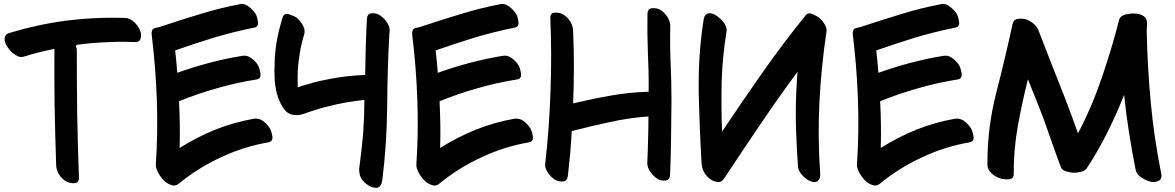

<svg xmlns="http://www.w3.org/2000/svg" viewBox="-20 -875 5894 963"><path d="M682.6 -721.7Q674.8 -744.1 653.3 -763.7Q632.8 -784.2 607.4 -785.2Q576.2 -786.1 544.9 -786.1Q428.7 -786.1 312.5 -771.5Q166 -752 24.4 -709Q15.6 -706.1 10.7 -700.2Q5.9 -695.3 3.9 -687.5Q2.9 -683.6 2.9 -679.7Q2.9 -665 12.7 -647.5Q25.4 -624 44.9 -608.4Q57.6 -597.7 72.3 -591.8Q85.9 -586.9 98.6 -590.8Q136.7 -602.5 174.8 -612.3Q213.9 -622.1 252.9 -629.9Q252 -483.4 253.9 -337.9Q256.8 -192.4 261.7 -46.9Q262.7 -20.5 277.3 2Q292 24.4 314.5 36.1Q329.1 43.9 350.6 43.9Q351.6 43.9 352.5 43.9Q376 43 376 16.6Q370.1 -140.6 367.2 -298.8Q365.2 -456.1 365.2 -614.3Q365.2 -621.1 365.2 -627Q364.3 -633.8 361.3 -639.6Q360.4 -643.6 362.3 -646.5Q363.3 -649.4 366.2 -650.4Q438.5 -660.2 510.7 -663.1Q583 -667 656.2 -664.1Q681.6 -663.1 685.5 -683.6Q687.5 -691.4 687.5 -698.2Q687.5 -710.9 682.6 -721.7Z M1332 -233.4Q1319.3 -252.9 1298.8 -268.6Q1277.3 -283.2 1252 -279.3Q1153.3 -261.7 1059.6 -224.6Q965.8 -186.5 880.9 -132.8Q882.8 -191.4 881.8 -250Q880.9 -308.6 877.9 -367.2Q971.7 -405.3 1069.3 -432.6Q1167 -460.9 1267.6 -476.6Q1291 -480.5 1286.1 -508.8Q1281.2 -536.1 1273.4 -548.8Q1260.7 -569.3 1239.3 -584Q1218.8 -599.6 1193.4 -594.7Q1110.4 -581.1 1029.3 -559.6Q948.2 -538.1 869.1 -509.8Q867.2 -538.1 864.3 -566.4Q861.3 -594.7 858.4 -622.1Q956.1 -656.2 1053.7 -686.5Q1152.3 -715.8 1253.9 -736.3Q1278.3 -740.2 1273.4 -767.6Q1269.5 -794.9 1260.7 -807.6Q1247.1 -827.1 1226.6 -842.8Q1210 -855.5 1191.4 -855.5Q1185.5 -855.5 1180.7 -853.5Q1083 -835 988.3 -805.7Q893.6 -777.3 799.8 -746.1Q778.3 -738.3 757.8 -734.4Q741.2 -731.4 740.2 -708Q740.2 -703.1 741.2 -698.2Q760.7 -537.1 766.6 -375Q772.5 -212.9 761.7 -50.8Q759.8 -27.3 784.2 8.8Q808.6 43.9 838.9 52.7Q845.7 55.7 852.5 55.7Q855.5 55.7 858.4 54.7Q868.2 53.7 877 45.9Q973.6 -33.2 1087.9 -85.9Q1202.1 -139.6 1326.2 -161.1Q1346.7 -165 1346.7 -184.6Q1346.7 -188.5 1345.7 -193.4Q1340.8 -220.7 1332 -233.4Z M1880.9 -800.8Q1867.2 -808.6 1849.6 -808.6Q1846.7 -808.6 1843.8 -808.6Q1822.3 -806.6 1820.3 -781.2Q1816.4 -710.9 1814.5 -639.6Q1812.5 -569.3 1811.5 -499Q1760.7 -497.1 1710.9 -491.2Q1661.1 -485.4 1612.3 -474.6Q1585.9 -469.7 1559.6 -462.9Q1533.2 -456.1 1507.8 -448.2Q1500 -445.3 1491.2 -443.4Q1483.4 -440.4 1473.6 -436.5Q1473.6 -436.5 1473.6 -437.5Q1473.6 -438.5 1473.6 -438.5Q1472.7 -459 1472.7 -480.5Q1472.7 -502 1473.6 -524.4Q1476.6 -568.4 1484.4 -612.3Q1491.2 -656.2 1504.9 -699.2Q1512.7 -722.7 1500 -746.1Q1487.3 -769.5 1468.8 -785.2Q1458 -793.9 1431.6 -802.7Q1404.3 -811.5 1397.5 -787.1Q1379.9 -731.4 1369.1 -673.8Q1358.4 -615.2 1357.4 -556.6Q1356.4 -540 1356.4 -522.5Q1356.4 -502 1357.4 -480.5Q1359.4 -441.4 1369.1 -404.3Q1377.9 -369.1 1400.4 -334Q1421.9 -298.8 1462.9 -297.9Q1483.4 -296.9 1502 -303.7Q1520.5 -309.6 1539.1 -316.4Q1560.5 -323.2 1583 -330.1Q1604.5 -336.9 1627 -341.8Q1671.9 -353.5 1716.8 -361.3Q1762.7 -369.1 1807.6 -374Q1807.6 -292 1801.8 -210.9Q1794.9 -129.9 1784.2 -49.8Q1782.2 -39.1 1781.2 -27.3Q1781.2 -16.6 1783.2 -5.9Q1786.1 14.6 1800.8 32.2Q1815.4 48.8 1835 58.6Q1846.7 65.4 1861.3 66.4Q1864.3 67.4 1866.2 67.4Q1877.9 67.4 1885.7 58.6Q1891.6 52.7 1893.6 44.9Q1895.5 37.1 1897.5 29.3Q1919.9 -153.3 1921.9 -335.9Q1922.9 -519.5 1932.6 -703.1Q1933.6 -706.1 1933.6 -710Q1933.6 -712.9 1933.6 -716.8Q1934.6 -718.8 1934.6 -720.7Q1934.6 -744.1 1918.9 -765.6Q1902.3 -789.1 1880.9 -800.8Z M2638.7 -233.4Q2626 -252.9 2605.5 -268.6Q2584 -283.2 2558.6 -279.3Q2460 -261.7 2366.2 -224.6Q2272.5 -186.5 2187.5 -132.8Q2189.5 -191.4 2188.5 -250Q2187.5 -308.6 2184.6 -367.2Q2278.3 -405.3 2376 -432.6Q2473.6 -460.9 2574.2 -476.6Q2597.7 -480.5 2592.8 -508.8Q2587.9 -536.1 2580.1 -548.8Q2567.4 -569.3 2545.9 -584Q2525.4 -599.6 2500 -594.7Q2417 -581.1 2335.9 -559.6Q2254.9 -538.1 2175.8 -509.8Q2173.8 -538.1 2170.9 -566.4Q2168 -594.7 2165 -622.1Q2262.7 -656.2 2360.4 -686.5Q2459 -715.8 2560.5 -736.3Q2585 -740.2 2580.1 -767.6Q2576.2 -794.9 2567.4 -807.6Q2553.7 -827.1 2533.2 -842.8Q2516.6 -855.5 2498 -855.5Q2492.2 -855.5 2487.3 -853.5Q2389.6 -835 2294.9 -805.7Q2200.2 -777.3 2106.4 -746.1Q2085 -738.3 2064.5 -734.4Q2047.9 -731.4 2046.9 -708Q2046.9 -703.1 2047.9 -698.2Q2067.4 -537.1 2073.2 -375Q2079.1 -212.9 2068.4 -50.8Q2066.4 -27.3 2090.8 8.8Q2115.2 43.9 2145.5 52.7Q2152.3 55.7 2159.2 55.7Q2162.1 55.7 2165 54.7Q2174.8 53.7 2183.6 45.9Q2280.3 -33.2 2394.5 -85.9Q2508.8 -139.6 2632.8 -161.1Q2653.3 -165 2653.3 -184.6Q2653.3 -188.5 2652.3 -193.4Q2647.5 -220.7 2638.7 -233.4Z M3341.8 -744.1Q3341.8 -769.5 3326.2 -792Q3310.5 -815.4 3289.1 -827.1Q3275.4 -834 3257.8 -834Q3253.9 -834 3251 -834Q3228.5 -832 3227.5 -806.6Q3225.6 -710 3229.5 -613.3Q3234.4 -515.6 3233.4 -418.9Q3233.4 -418 3233.4 -417Q3233.4 -416 3233.4 -415Q3136.7 -412.1 3043 -395.5Q2948.2 -378.9 2854.5 -356.4Q2858.4 -447.3 2858.4 -539.1Q2858.4 -629.9 2854.5 -720.7Q2853.5 -747.1 2838.9 -769.5Q2824.2 -792 2801.8 -803.7Q2787.1 -812.5 2763.7 -811.5Q2740.2 -811.5 2740.2 -785.2Q2748 -602.5 2741.2 -419.9Q2735.4 -237.3 2714.8 -55.7Q2713.9 -51.8 2713.9 -48.8Q2714.8 -27.3 2729.5 -6.8Q2746.1 16.6 2766.6 28.3Q2781.2 35.2 2797.9 35.2Q2800.8 35.2 2804.7 35.2Q2824.2 33.2 2828.1 7.8Q2834 -47.9 2839.8 -105.5Q2844.7 -162.1 2847.7 -217.8Q2943.4 -242.2 3039.1 -262.7Q3134.8 -284.2 3232.4 -291Q3232.4 -233.4 3230.5 -175.8Q3229.5 -118.2 3226.6 -60.5Q3225.6 -35.2 3242.2 -12.7Q3258.8 10.7 3279.3 23.4Q3295.9 32.2 3317.4 30.3Q3338.9 28.3 3340.8 2.9Q3344.7 -85.9 3345.7 -175.8Q3346.7 -265.6 3347.7 -355.5Q3347.7 -369.1 3347.7 -382.8Q3347.7 -466.8 3343.8 -549.8Q3339.8 -646.5 3341.8 -744.1Z M4086.9 -787.1Q4077.1 -794.9 4054.7 -804.7Q4033.2 -813.5 4021.5 -798.8Q3908.2 -659.2 3804.7 -511.7Q3701.2 -364.3 3601.6 -214.8Q3596.7 -339.8 3599.6 -465.8Q3603.5 -591.8 3624 -716.8Q3628.9 -746.1 3594.7 -779.3Q3564.5 -808.6 3539.1 -808.6Q3537.1 -808.6 3534.2 -808.6Q3525.4 -806.6 3518.6 -799.8Q3512.7 -793.9 3509.8 -780.3Q3484.4 -621.1 3484.4 -460Q3484.4 -438.5 3484.4 -418Q3488.3 -235.4 3499 -53.7Q3501 -30.3 3512.7 -8.8Q3525.4 11.7 3544.9 25.4Q3560.5 35.2 3579.1 38.1Q3582 38.1 3584 38.1Q3599.6 38.1 3610.4 22.5Q3700.2 -113.3 3792 -249Q3883.8 -384.8 3980.5 -515.6Q3977.5 -490.2 3976.6 -462.9Q3974.6 -435.5 3973.6 -409.2Q3969.7 -316.4 3972.7 -224.6Q3975.6 -131.8 3982.4 -40Q3984.4 -15.6 4005.9 5.9Q4026.4 28.3 4048.8 35.2Q4073.2 43 4084 30.3Q4095.7 17.6 4093.8 -4.9Q4081.1 -183.6 4089.8 -360.4Q4098.6 -537.1 4125 -713.9Q4126 -717.8 4126 -721.7Q4126 -737.3 4115.2 -754.9Q4101.6 -775.4 4086.9 -787.1Z M4848.6 -233.4Q4835.9 -252.9 4815.4 -268.6Q4793.9 -283.2 4768.6 -279.3Q4669.9 -261.7 4576.2 -224.6Q4482.4 -186.5 4397.5 -132.8Q4399.4 -191.4 4398.4 -250Q4397.5 -308.6 4394.5 -367.2Q4488.3 -405.3 4585.9 -432.6Q4683.6 -460.9 4784.2 -476.6Q4807.6 -480.5 4802.7 -508.8Q4797.9 -536.1 4790 -548.8Q4777.3 -569.3 4755.9 -584Q4735.4 -599.6 4710 -594.7Q4627 -581.1 4545.9 -559.6Q4464.8 -538.1 4385.7 -509.8Q4383.8 -538.1 4380.9 -566.4Q4377.9 -594.7 4375 -622.1Q4472.7 -656.2 4570.3 -686.5Q4668.9 -715.8 4770.5 -736.3Q4794.9 -740.2 4790 -767.6Q4786.1 -794.9 4777.3 -807.6Q4763.7 -827.1 4743.2 -842.8Q4726.6 -855.5 4708 -855.5Q4702.1 -855.5 4697.3 -853.5Q4599.6 -835 4504.9 -805.7Q4410.2 -777.3 4316.4 -746.1Q4294.9 -738.3 4274.4 -734.4Q4257.8 -731.4 4256.8 -708Q4256.8 -703.1 4257.8 -698.2Q4277.3 -537.1 4283.2 -375Q4289.1 -212.9 4278.3 -50.8Q4276.4 -27.3 4300.8 8.8Q4325.2 43.9 4355.5 52.7Q4362.3 55.7 4369.1 55.7Q4372.1 55.7 4375 54.7Q4384.8 53.7 4393.6 45.9Q4490.2 -33.2 4604.5 -85.9Q4718.8 -139.6 4842.8 -161.1Q4863.3 -165 4863.3 -184.6Q4863.3 -188.5 4862.3 -193.4Q4857.4 -220.7 4848.6 -233.4Z M5804.7 -2.9Q5768.6 -180.7 5752 -358.4Q5735.4 -536.1 5731.4 -717.8Q5731.4 -731.4 5733.4 -751Q5734.4 -770.5 5726.6 -783.2Q5719.7 -793.9 5706.1 -799.8Q5691.4 -806.6 5678.7 -806.6Q5673.8 -807.6 5668 -807.6Q5652.3 -807.6 5629.9 -803.7Q5598.6 -796.9 5592.8 -774.4Q5555.7 -628.9 5505.9 -484.4Q5457 -339.8 5386.7 -206.1Q5371.1 -249 5355.5 -293Q5339.8 -335.9 5323.2 -378.9Q5290 -462.9 5256.8 -546.9Q5223.6 -630.9 5191.4 -715.8Q5183.6 -738.3 5167 -753.9Q5150.4 -768.6 5127.9 -777.3Q5108.4 -783.2 5085.9 -780.3Q5064.5 -778.3 5058.6 -753.9Q5020.5 -579.1 4975.6 -404.3Q4932.6 -234.4 4932.6 -60.5Q4932.6 -53.7 4932.6 -47.9Q4933.6 -22.5 4954.1 -4.9Q4973.6 12.7 4996.1 19.5Q5010.7 25.4 5038.1 24.4Q5064.5 23.4 5064.5 -2Q5063.5 -123 5085 -242.2Q5106.4 -361.3 5135.7 -477.5Q5148.4 -446.3 5161.1 -414.1Q5173.8 -382.8 5186.5 -350.6Q5217.8 -273.4 5244.1 -194.3Q5271.5 -115.2 5300.8 -37.1Q5306.6 -21.5 5327.1 -15.6Q5347.7 -9.8 5361.3 -8.8Q5377.9 -7.8 5399.4 -12.7Q5420.9 -16.6 5431.6 -32.2Q5488.3 -118.2 5534.2 -210.9Q5580.1 -302.7 5618.2 -399.4Q5627.9 -304.7 5642.6 -210.9Q5657.2 -117.2 5675.8 -24.4Q5680.7 1 5707 16.6Q5732.4 33.2 5754.9 37.1Q5759.8 38.1 5764.6 38.1Q5779.3 38.1 5793 31.2Q5805.7 23.4 5805.7 7.8Q5805.7 2.9 5804.7 -2.9Z"/></svg>

Font: TroubleSide
Style: Comic
Weight: 400
Designer: Koroletov
Version: 1_5